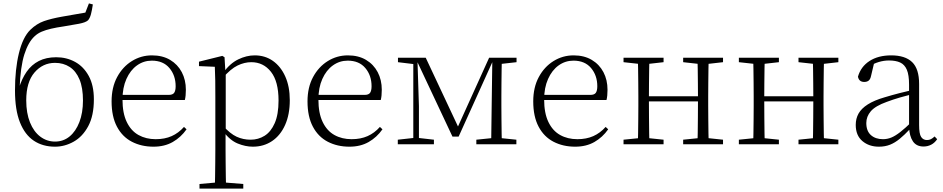

<svg xmlns="http://www.w3.org/2000/svg" viewBox="-20 -847 5534 1127"><path d="M303 14Q231 14 178.5 -21Q126 -56 97 -129Q68 -202 68 -316Q68 -440 91 -534.5Q114 -629 158 -672Q195 -708 238 -723Q281 -738 343 -749Q378 -756 414.5 -761.5Q451 -767 481 -773L502 -827L525 -821Q520 -787 514 -764Q508 -741 497 -728Q483 -715 443.5 -707.5Q404 -700 354 -692Q312 -686 280 -678.5Q248 -671 224.5 -661Q201 -651 183 -634Q146 -600 123 -528Q100 -456 95 -327L91 -329Q108 -385 136.5 -426Q165 -467 208 -489Q251 -511 310 -511Q371 -511 421 -483.5Q471 -456 501 -401Q531 -346 531 -264Q531 -168 498 -106.5Q465 -45 412.5 -15.5Q360 14 303 14ZM303 -16Q352 -16 388.5 -46Q425 -76 446 -130.5Q467 -185 467 -257Q467 -332 446.5 -381Q426 -430 389 -454Q352 -478 303 -478Q231 -478 182.5 -421.5Q134 -365 134 -258Q134 -183 156 -128.5Q178 -74 216.5 -45Q255 -16 303 -16Z M881 14Q810 14 754 -15Q698 -44 666.5 -103.5Q635 -163 635 -252Q635 -334 667.5 -394.5Q700 -455 754 -488.5Q808 -522 872 -522Q934 -522 978.5 -495.5Q1023 -469 1047 -423.5Q1071 -378 1071 -320Q1071 -283 1065 -260H665V-290H970Q994 -290 1002.5 -302.5Q1011 -315 1011 -341Q1011 -404 974.5 -447.5Q938 -491 871 -491Q823 -491 784 -463Q745 -435 722 -383.5Q699 -332 699 -263Q699 -183 724 -131Q749 -79 793 -54.5Q837 -30 894 -30Q947 -30 987.5 -48Q1028 -66 1060 -102L1075 -88Q1042 -41 994 -13.5Q946 14 881 14Z M1151 260V233L1263 223H1284L1408 233V260ZM1241 260Q1242 229 1242.5 189.5Q1243 150 1243.5 108.5Q1244 67 1244 32V-278Q1244 -330 1243.5 -374Q1243 -418 1241 -455L1148 -459V-485L1285 -519L1298 -511L1303 -425L1305 -420V-80L1304 -71V32Q1304 66 1304.5 107.5Q1305 149 1305.5 189Q1306 229 1307 260ZM1464 14Q1421 14 1375.5 -4.5Q1330 -23 1291 -75H1278L1290 -108Q1331 -62 1369 -44.5Q1407 -27 1451 -27Q1496 -27 1533 -50Q1570 -73 1592.5 -124Q1615 -175 1615 -257Q1615 -369 1570.5 -425.5Q1526 -482 1455 -482Q1415 -482 1374.5 -462.5Q1334 -443 1287 -389L1278 -420H1290Q1330 -475 1378.5 -498.5Q1427 -522 1475 -522Q1536 -522 1582 -489.5Q1628 -457 1654.5 -398Q1681 -339 1681 -259Q1681 -175 1653.5 -113.5Q1626 -52 1577 -19Q1528 14 1464 14Z M2031 14Q1960 14 1904 -15Q1848 -44 1816.5 -103.5Q1785 -163 1785 -252Q1785 -334 1817.5 -394.5Q1850 -455 1904 -488.5Q1958 -522 2022 -522Q2084 -522 2128.5 -495.5Q2173 -469 2197 -423.5Q2221 -378 2221 -320Q2221 -283 2215 -260H1815V-290H2120Q2144 -290 2152.5 -302.5Q2161 -315 2161 -341Q2161 -404 2124.5 -447.5Q2088 -491 2021 -491Q1973 -491 1934 -463Q1895 -435 1872 -383.5Q1849 -332 1849 -263Q1849 -183 1874 -131Q1899 -79 1943 -54.5Q1987 -30 2044 -30Q2097 -30 2137.5 -48Q2178 -66 2210 -102L2225 -88Q2192 -41 2144 -13.5Q2096 14 2031 14Z M2636 -45 2424 -496H2420V-508H2479L2678 -84H2659L2851 -508H2882V-496H2876L2672 -45ZM2863 0 2866 -223 2870 -508H2926Q2925 -484 2924.5 -443.5Q2924 -403 2923.5 -359.5Q2923 -316 2923 -283V-226Q2923 -192 2923.5 -148.5Q2924 -105 2924.5 -64.5Q2925 -24 2926 0ZM2315 0V-27L2415 -38H2430L2527 -27V0ZM2776 0V-27L2884 -38H2904L3011 -27V0ZM2316 -482V-508H2427V-470H2415ZM2406 0V-508H2430L2439 -224V0ZM2891 -470V-508H3012V-482L2905 -470Z M3356 14Q3285 14 3229 -15Q3173 -44 3141.5 -103.5Q3110 -163 3110 -252Q3110 -334 3142.5 -394.5Q3175 -455 3229 -488.5Q3283 -522 3347 -522Q3409 -522 3453.5 -495.5Q3498 -469 3522 -423.5Q3546 -378 3546 -320Q3546 -283 3540 -260H3140V-290H3445Q3469 -290 3477.5 -302.5Q3486 -315 3486 -341Q3486 -404 3449.5 -447.5Q3413 -491 3346 -491Q3298 -491 3259 -463Q3220 -435 3197 -383.5Q3174 -332 3174 -263Q3174 -183 3199 -131Q3224 -79 3268 -54.5Q3312 -30 3369 -30Q3422 -30 3462.5 -48Q3503 -66 3535 -102L3550 -88Q3517 -41 3469 -13.5Q3421 14 3356 14Z M3724 0Q3725 -24 3725.5 -64.5Q3726 -105 3726.5 -148.5Q3727 -192 3727 -226V-283Q3727 -316 3726.5 -359.5Q3726 -403 3725.5 -443.5Q3725 -484 3724 -508H3792Q3791 -484 3790.5 -443Q3790 -402 3789.5 -357Q3789 -312 3789 -275V-256Q3789 -207 3789.5 -157Q3790 -107 3790.5 -65.5Q3791 -24 3792 0ZM4073 0Q4075 -24 4075.5 -65.5Q4076 -107 4076.5 -157Q4077 -207 4077 -256V-275Q4077 -312 4076.5 -357Q4076 -402 4075.5 -443Q4075 -484 4073 -508H4140Q4139 -484 4138.5 -443.5Q4138 -403 4137.5 -359.5Q4137 -316 4137 -283V-226Q4137 -192 4137.5 -148.5Q4138 -105 4138.5 -64.5Q4139 -24 4140 0ZM3640 0V-27L3749 -38H3769L3875 -27V0ZM3640 -482V-508H3875V-482L3769 -470H3749ZM3990 0V-27L4098 -38H4119L4224 -27V0ZM3990 -482V-508H4224V-482L4119 -470H4098ZM3757 -252V-282H4107V-252Z M4401 0Q4402 -24 4402.5 -64.5Q4403 -105 4403.5 -148.5Q4404 -192 4404 -226V-283Q4404 -316 4403.5 -359.5Q4403 -403 4402.5 -443.5Q4402 -484 4401 -508H4469Q4468 -484 4467.5 -443Q4467 -402 4466.5 -357Q4466 -312 4466 -275V-256Q4466 -207 4466.5 -157Q4467 -107 4467.5 -65.5Q4468 -24 4469 0ZM4750 0Q4752 -24 4752.5 -65.5Q4753 -107 4753.5 -157Q4754 -207 4754 -256V-275Q4754 -312 4753.5 -357Q4753 -402 4752.5 -443Q4752 -484 4750 -508H4817Q4816 -484 4815.5 -443.5Q4815 -403 4814.5 -359.5Q4814 -316 4814 -283V-226Q4814 -192 4814.5 -148.5Q4815 -105 4815.5 -64.5Q4816 -24 4817 0ZM4317 0V-27L4426 -38H4446L4552 -27V0ZM4317 -482V-508H4552V-482L4446 -470H4426ZM4667 0V-27L4775 -38H4796L4901 -27V0ZM4667 -482V-508H4901V-482L4796 -470H4775ZM4434 -252V-282H4784V-252Z M5139 14Q5081 14 5042 -19Q5003 -52 5003 -114Q5003 -151 5019.5 -180.5Q5036 -210 5073.5 -234Q5111 -258 5173 -276Q5216 -289 5260.5 -300.5Q5305 -312 5345 -321V-297Q5305 -287 5263.5 -275Q5222 -263 5185 -249Q5118 -225 5091.5 -194Q5065 -163 5065 -125Q5065 -78 5092 -54Q5119 -30 5163 -30Q5188 -30 5211.5 -39.5Q5235 -49 5264.5 -72Q5294 -95 5334 -134L5340 -89H5321Q5289 -55 5261 -32Q5233 -9 5204 2.5Q5175 14 5139 14ZM5401 13Q5359 13 5338.5 -17.5Q5318 -48 5316 -102V-106V-350Q5316 -407 5303 -437.5Q5290 -468 5264 -480Q5238 -492 5198 -492Q5168 -492 5138 -483Q5108 -474 5076 -454L5112 -482L5093 -402Q5089 -382 5079 -374Q5069 -366 5053 -366Q5022 -366 5016 -397Q5033 -456 5084 -489Q5135 -522 5211 -522Q5293 -522 5334 -482.5Q5375 -443 5375 -354V-113Q5375 -61 5387 -43Q5399 -25 5421 -25Q5434 -25 5444 -30Q5454 -35 5466 -46L5481 -30Q5466 -8 5445.5 2.5Q5425 13 5401 13Z"/></svg>

Font: Noto Serif SC
Style: Regular
Weight: 200
Designer: Ryoko NISHIZUKA 西塚涼子 (kana & ideographs); Frank Grießhammer (Latin, Greek & Cyrillic); Wenlong ZHANG 张文龙 (bopomofo); San
Foundry: Adobe
Version: Version 2.001;hotconv 1.1.0;makeotfexe 2.6.0